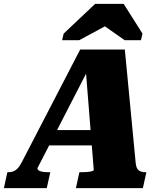

<svg xmlns="http://www.w3.org/2000/svg" viewBox="-71 -969 841 989"><path d="M176 -299H438L427 -220H148ZM370 -619 388 -620 122 -103Q121 -97 127 -92Q133 -87 146 -84.5Q159 -82 177 -82H188L170 0H-51L-33 -82H-27Q-6 -82 10 -93Q26 -104 42 -135L342 -714H572L628 -129Q631 -101 643.5 -91.5Q656 -82 678 -82H683L665 0H320L338 -82H350Q368 -82 382 -83.5Q396 -85 403.5 -87.5Q411 -90 412 -93ZM566 -949H419L257 -796L249 -762H337L519 -860L430 -861L571 -762H655L663 -796Z"/></svg>

Font: Roboto Serif ExtraBold
Style: Italic
Weight: 800
Italic angle: -10°
Version: Version 1.007